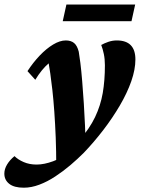

<svg xmlns="http://www.w3.org/2000/svg" viewBox="-129 -623 645 867"><path d="M-21.5 224.6Q-65.4 224.6 -87.4 207Q-109.4 189.5 -109.4 161.1Q-109.4 140.6 -97.2 120.1Q-85 99.6 -63.5 82Q-47.9 97.7 -22 108.9Q3.9 120.1 36.1 120.1Q70.3 120.1 111.3 105Q152.3 89.8 192.4 46.9L227.5 12.7Q275.4 -42 300.3 -94.2Q325.2 -146.5 335 -203.1Q344.7 -259.8 344.7 -328.1Q344.7 -356.4 339.8 -379.4Q335 -402.3 328.1 -419.9Q341.8 -427.7 360.4 -434.1Q378.9 -440.4 398.4 -440.4Q440.4 -440.4 461.4 -418.9Q482.4 -397.5 482.4 -354.5Q482.4 -309.6 463.9 -256.3Q445.3 -203.1 412.1 -146.5Q378.9 -89.8 336.9 -35.2Q294.9 19.5 249 67.4Q221.7 94.7 189 122.6Q156.2 150.4 120.6 173.8Q85 197.3 48.8 210.9Q12.7 224.6 -21.5 224.6ZM125 129.9Q125 60.5 122.6 -2Q120.1 -64.5 116.2 -119.1Q112.3 -173.8 107.4 -217.3Q102.5 -260.7 98.1 -291Q93.8 -321.3 90.8 -336.9Q59.6 -310.5 30.3 -262.7L-4.9 -301.8Q20.5 -340.8 50.3 -372.1Q80.1 -403.3 110.8 -421.9Q141.6 -440.4 168 -440.4Q191.4 -440.4 205.6 -428.7Q219.7 -417 226.6 -389.6Q229.5 -374 233.9 -338.9Q238.3 -303.7 242.2 -255.9Q246.1 -208 249.5 -155.8Q252.9 -103.5 254.9 -55.2Q256.8 -6.8 257.8 30.3ZM170.9 -602.5H481.4L464.8 -527.3H154.3Z"/></svg>

Font: Crimson Pro ExtraBold
Style: Italic
Weight: 800
Italic angle: -12°
Designer: Jacques Le Bailly
Foundry: Baron von Fonthausen
Version: Version 1.003